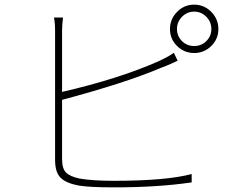

<svg xmlns="http://www.w3.org/2000/svg" viewBox="-20 -810 1040 829"><path d="M248 -378.9V-124Q248 -82 265.1 -64.9Q282.2 -47.9 323.2 -39.1Q378.9 -29.3 471.7 -29.3Q698.2 -29.3 807.6 -58.6V-22.5Q662.1 -1 471.7 -1Q366.2 -1 320.3 -8.8Q266.6 -18.6 242.2 -42Q217.8 -65.4 217.8 -120.1V-675.8Q217.8 -713.9 212.9 -734.4H252Q248 -701.2 248 -675.8V-413.1Q493.2 -469.7 663.1 -544.9Q706.1 -564.5 730.5 -582L747.1 -547.9Q741.2 -544.9 727.1 -538.6Q712.9 -532.2 699.2 -526.4Q685.5 -520.5 673.8 -516.6Q522.5 -452.1 248 -378.9ZM892.6 -684.6Q892.6 -715.8 870.6 -737.8Q848.6 -759.8 818.4 -759.8Q788.1 -759.8 766.1 -737.8Q744.1 -715.8 744.1 -684.6Q744.1 -654.3 765.6 -632.8Q787.1 -611.3 818.4 -611.3Q849.6 -611.3 871.1 -632.8Q892.6 -654.3 892.6 -684.6ZM744.6 -758.8Q775.4 -790 818.4 -790Q861.3 -790 892.1 -758.8Q922.9 -727.5 922.9 -684.6Q922.9 -641.6 892.1 -611.3Q861.3 -581.1 818.4 -581.1Q775.4 -581.1 744.6 -611.3Q713.9 -641.6 713.9 -684.6Q713.9 -727.5 744.6 -758.8Z"/></svg>

Font: Gen Shin Gothic ExtraLight
Style: Regular
Weight: 100
Designer: [Source Han Sans]
Ryoko NISHIZUKA  (kana & ideographs); Paul D. Hunt (Latin, Greek & Cyrillic); Wenlong ZHANG  (bopomofo
Version: Version 1.002.20150607